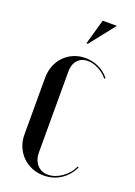

<svg xmlns="http://www.w3.org/2000/svg" viewBox="-133 -725 554 788"><g transform="rotate(20 143.5 -331.0)"><path d="M32 -369Q32 -398 41.5 -422.5Q51 -447 68.5 -465Q86 -483 109.5 -493Q133 -503 160 -503Q192 -503 219.5 -490Q247 -477 266 -453L261 -450Q245 -470 221 -482.5Q197 -495 174 -495Q146 -495 129.5 -476.5Q113 -458 113 -427V-75Q113 -41 131 -20.5Q149 0 178 0Q208 0 238 -20.5Q268 -41 282 -73L287 -71Q269 -33 236.5 -12Q204 9 163 9Q135 9 111 -1Q87 -11 69.5 -28.5Q52 -46 42 -70Q32 -94 32 -122ZM143 -561 174 -671H236L149 -561Z"/></g></svg>

Font: Moniqa SemBd Narrow Display
Style: Regular
Weight: 600
Width: 4
Designer: Rajesh Rajput
Foundry: Rajesh Rajput
Version: Version 1.000